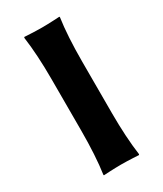

<svg xmlns="http://www.w3.org/2000/svg" viewBox="-168 -714 666 783"><g transform="rotate(-30 165.0 -322.5)"><path d="M93 -445V-200C93 -125 89 -54 81 0L82 3C82 3 130 0 165 0C199 0 247 3 247 3L249 0C241 -57 237 -125 237 -200V-445C237 -520 241 -592 249 -645L248 -648C248 -648 200 -645 165 -645C131 -645 83 -648 83 -648L81 -645C89 -588 93 -520 93 -445Z"/></g></svg>

Font: Libertinus Sans
Style: Bold
Weight: 700
Designer: Philipp H. Poll, Khaled Hosny
Foundry: Caleb Maclennan
Version: Version 7.050;RELEASE